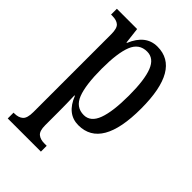

<svg xmlns="http://www.w3.org/2000/svg" viewBox="-233 -634 958 958"><g transform="rotate(45 246.5 -155.0)"><path d="M14 195H20Q49 195 65.5 180.5Q82 166 82 123V-427Q82 -468 66.5 -481.5Q51 -495 22 -495H12V-536H155L165 -451H168Q207 -546 289 -546Q450 -546 450 -269Q450 11 287 11Q207 11 171 -81H168Q170 -23 170 33V128Q170 168 186.5 181.5Q203 195 231 195H248V236H14ZM361 -273Q361 -383 339.5 -437.5Q318 -492 270 -492Q214 -492 192 -437Q170 -382 170 -272Q170 -157 192 -100.5Q214 -44 270 -44Q318 -44 339.5 -102Q361 -160 361 -273Z"/></g></svg>

Font: Noto Serif Cond
Style: Regular
Weight: 400
Width: 3
Designer: Monotype Design Team
Foundry: Monotype Imaging Inc.
Version: Version 1.001